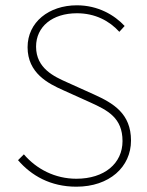

<svg xmlns="http://www.w3.org/2000/svg" viewBox="-20 -692 556 724"><path d="M268 12C392 12 474 -62 474 -162C474 -264 407 -303 334 -336L232 -382C185 -403 116 -434 116 -516C116 -592 178 -642 270 -642C338 -642 392 -614 430 -572L450 -594C412 -635 350 -672 270 -672C164 -672 84 -608 84 -514C84 -416 162 -377 218 -352L320 -306C386 -276 442 -248 442 -160C442 -76 374 -18 268 -18C188 -18 118 -54 70 -110L48 -88C98 -30 170 12 268 12Z"/></svg>

Font: Assistant ExtraLight
Style: Regular
Weight: 275
Designer: Hebrew By Ben Nathan, Latin by Paul Hunt
Version: Version 2.001;PS 002.001;hotconv 1.0.88;makeotf.lib2.5.64775